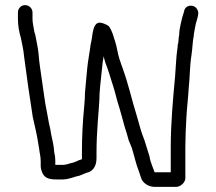

<svg xmlns="http://www.w3.org/2000/svg" viewBox="-20 -706 845 750"><path d="M50 -657V-633C50 -605 55 -580 62 -556C66 -535 72 -511 74 -486C84 -408 96 -325 108 -249C116 -212 125 -178 130 -142L133 -124C135 -105 139 -96 139 -76V-58C139 -50 141 -42 144 -34C153 -12 168 -5 201 -5H223C251 -5 269 -16 291 -20C299 -23 316 -31 325 -33C346 -40 357 -61 357 -88V-109C357 -149 359 -192 362 -231C364 -259 369 -313 369 -342C372 -386 378 -426 381 -462L385 -486C387 -477 389 -469 392 -460C402 -435 411 -405 419 -379C430 -348 435 -318 446 -286C453 -264 460 -235 466 -214C472 -197 478 -175 483 -157C489 -142 494 -133 498 -118C506 -92 511 -66 521 -41C527 -26 528 -17 534 -4C542 11 562 24 584 24H668C686 24 706 5 704 -13V-132C704 -164 706 -212 708 -246C710 -285 715 -322 717 -360C722 -405 721 -449 728 -491C732 -517 732 -543 737 -567C737 -570 737 -574 738 -577C742 -595 743 -611 749 -627L753 -643C755 -654 756 -660 750 -670C737 -692 702 -687 699 -661C694 -646 689 -629 686 -613C683 -598 680 -586 680 -569C677 -560 678 -548 676 -537C675 -535 674 -532 674 -528C674 -524 674 -520 673 -517C668 -483 667 -446 664 -408C656 -321 647 -227 647 -132V-33H584C578 -51 567 -73 564 -95C558 -115 551 -137 545 -156C541 -168 533 -187 529 -202C520 -235 510 -268 500 -302C491 -337 483 -364 473 -398L460 -437C455 -450 451 -463 446 -477C439 -500 437 -522 430 -543C423 -565 419 -583 407 -601C404 -607 387 -614 379 -616C352 -624 346 -598 342 -578L339 -557C338 -549 336 -541 334 -532C330 -499 323 -467 320 -432C318 -404 314 -373 312 -344C312 -330 311 -312 309 -291C303 -230 300 -172 300 -109V-84L288 -80C276 -75 270 -71 258 -69L244 -65C241 -64 238 -63 235 -63C231 -62 227 -62 223 -62H196V-78C196 -87 195 -95 194 -101C191 -110 192 -118 190 -130C187 -154 180 -175 177 -199L171 -226C169 -235 167 -246 165 -259L157 -301C153 -330 147 -367 143 -398C139 -428 133 -461 131 -492C129 -519 122 -545 118 -569C115 -578 113 -586 112 -594C110 -608 107 -617 107 -633V-657C107 -673 94 -686 78 -686C62 -686 50 -673 50 -657Z"/></svg>

Font: Electronic
Style: Regular
Weight: 400
Version: Version 1.011